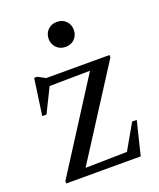

<svg xmlns="http://www.w3.org/2000/svg" viewBox="-127 -745 683 824"><g transform="rotate(-20 215.0 -333.0)"><path d="M32.5 0V-11L306 -439L327 -420L76.5 -417L120 -441L54 -307H34.5L58 -473H71.5L106.5 -454.5H395.5V-443.5L121 -15.5L102.5 -34L339 -38.5L310 -14.5L389 -153H410L372.5 0ZM231 -551.5Q205.5 -551.5 189.5 -568.2Q173.5 -585 173.5 -608.5Q173.5 -632.5 189.5 -649Q205.5 -665.5 231 -665.5Q257 -665.5 272.8 -649Q288.5 -632.5 288.5 -608.5Q288.5 -585 272.8 -568.2Q257 -551.5 231 -551.5Z"/></g></svg>

Font: Newsreader 36pt
Style: Regular
Weight: 400
Designer: Hugues Gentile
Foundry: Production Type
Version: Version 1.003